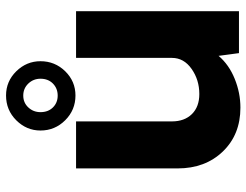

<svg xmlns="http://www.w3.org/2000/svg" viewBox="-112 -714 831 648"><g transform="rotate(-90 304.0 -390.5)"><path d="M305.2 -551.8Q256.3 -551.8 221.7 -586.4Q187 -621.1 187 -669.9Q187 -716.8 221.4 -751.5Q255.9 -786.1 305.2 -786.1Q353 -786.1 387 -751.5Q420.9 -716.8 420.9 -669.9Q420.9 -621.1 387 -586.4Q353 -551.8 305.2 -551.8ZM249 -669.9Q249 -644 264.9 -627.9Q280.8 -611.8 304.9 -611.8Q329.1 -611.8 345.5 -627.9Q361.8 -644 361.8 -669.9Q361.8 -693.8 345.5 -710.9Q329.1 -728 304.9 -728Q280.8 -728 264.9 -710.9Q249 -693.8 249 -669.9ZM589.8 -549.8V0H448.2L439 -68.8Q409.2 -33.7 361.6 -14.4Q314 4.9 264.2 4.9Q173.3 4.9 116.2 -54.4Q59.1 -113.8 59.1 -207V-549.8H217.8V-226.1Q217.8 -184.1 242.4 -158.9Q267.1 -133.8 310.1 -133.8Q357.9 -133.8 395 -159.9Q432.1 -186 432.1 -226.1V-549.8Z"/></g></svg>

Font: Oakes Grotesk
Style: Bold
Weight: 700
Designer: Samuel Oakes
Foundry: Samuel Oakes
Version: Version 1.0 | wf-rip DC20170320